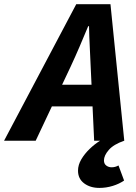

<svg xmlns="http://www.w3.org/2000/svg" viewBox="-82 -672 650 917"><path d="M392.6 225.5Q349.2 225.5 319.9 203.7Q290.6 181.8 290.6 143.1Q290.6 115.7 306.4 88.9Q322.2 62.2 346.3 39.1Q370.3 16 396.1 0H367.7L351.1 -353.2Q349.2 -401.7 346.7 -448.9Q344.2 -496 343.2 -546.9H339.2Q318.2 -496.6 298.1 -449.4Q278 -402.3 255.1 -353.2L88.5 0H-62.5L282.1 -651.8H445.6L511.5 0Q460.3 17.6 437.4 44.3Q414.5 70.9 414.5 94.2Q414.5 110.3 425.5 118.6Q436.6 127 451 127Q468.7 127 483.9 118.2L510.7 190.2Q487.8 206.2 456.4 215.9Q425 225.5 392.6 225.5ZM108.9 -163.8 133.4 -267.3H431.6L407.4 -163.8Z"/></svg>

Font: Source Sans 3
Style: Italic
Weight: 200
Italic angle: -11°
Designer: Paul D. Hunt
Foundry: Adobe
Version: Version 3.046;hotconv 1.0.118;makeotfexe 2.5.65603